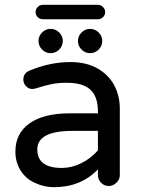

<svg xmlns="http://www.w3.org/2000/svg" viewBox="-20 -767 589 798"><path d="M128 -717Q128 -729 137 -738Q146 -747 158 -747H387Q399 -747 408 -738Q417 -729 417 -717Q417 -704 408 -695.5Q399 -687 387 -687H158Q146 -687 137 -695.5Q128 -704 128 -717ZM270 -296H387V-303Q387 -365 356 -394Q325 -423 257 -423Q223 -423 195 -417.5Q167 -412 127 -399L114 -397Q100 -397 88.5 -408.5Q77 -420 77 -436Q77 -464 104 -474Q188 -509 272 -509Q341 -509 388 -481Q432 -455 455 -412Q478 -369 478 -315V-39Q478 -21 464 -7.5Q450 6 432 6Q413 6 400 -7.5Q387 -21 387 -39V-63Q316 11 204 11Q163 11 125 -7Q87 -24 65.5 -58.5Q44 -93 44 -137Q44 -213 103 -254.5Q162 -296 270 -296ZM237 -69Q278 -69 317.5 -88.5Q357 -108 387 -142V-223H281Q135 -223 135 -146Q135 -69 237 -69ZM190 -647Q211 -647 226 -632Q241 -617 241 -597Q241 -576 226 -561Q211 -546 190 -546Q170 -546 155 -561Q140 -576 140 -597Q140 -617 155 -632Q170 -647 190 -647ZM354 -647Q375 -647 390 -632Q405 -617 405 -597Q405 -576 390 -561Q375 -546 354 -546Q334 -546 319 -561Q304 -576 304 -597Q304 -617 319 -632Q334 -647 354 -647Z"/></svg>

Font: 寒蝉全圆体
Style: Regular
Weight: 400
Designer: Warren2060
      Designed by Motoya company      

      [Varela Round]
      Joe Prince(Latin component); Avraham Cornf
Foundry: ChillType
Version: Version 3.200